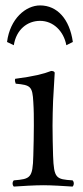

<svg xmlns="http://www.w3.org/2000/svg" viewBox="-20 -684 307 709"><path d="M176 -109C175 -139 174 -190 174 -220C174 -250 175 -281 176 -311C179 -361 182 -415 182 -415C182 -419 177 -422 169 -422C141 -411 105 -402 36 -393C34 -387 36 -381 38 -375C93 -370 100 -365 103 -307C105 -277 105 -251 105 -221C105 -191 104 -139 103 -109C101 -26 92 -23 31 -18C25 -12 25 -1 31 5C57 3 110 0 140 0C171 0 218 3 248 5C254 -1 254 -12 248 -18C187 -22 179 -25 176 -109ZM225 -517 249 -529C237 -614 191 -664 128 -664C75 -664 17 -615 6 -529L31 -517C40 -575 81 -607 128 -607C176 -607 215 -570 225 -517Z"/></svg>

Font: Libertinus Serif Display
Style: Regular
Weight: 400
Designer: Philipp H. Poll, Khaled Hosny
Foundry: Caleb Maclennan
Version: Version 7.050;RELEASE